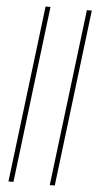

<svg xmlns="http://www.w3.org/2000/svg" viewBox="-61 -761 528 993"><g transform="rotate(5 203.0 -264.0)"><path d="M160 -723 48 195H22L134.5 -723ZM374.5 -723 262.5 195H236.5L349 -723Z"/></g></svg>

Font: Lato ExtraLight
Style: Italic
Weight: 275
Italic angle: -7°
Designer: Lukasz Dziedzic with Adam Twardoch and Botio Nikoltchev
Foundry: tyPoland Lukasz Dziedzic
Version: Version 2.015; 2015-08-06; http://www.latofonts.com/